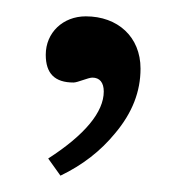

<svg xmlns="http://www.w3.org/2000/svg" viewBox="-20 -94 221 235"><path d="M152 -10C152 -49 124 -74 85 -74C57 -74 36 -54 36 -27C36 -4 47 7 70 7C75 7 88 1 93 1C102 1 107 7 107 18C107 43 84 71 39 100L54 121C81 108 103 91 121 69C142 44 152 18 152 -10Z"/></svg>

Font: GFS Nicefore
Style: Regular
Weight: 400
Designer: George Matthiopoulos
Foundry: George Matthiopoulos
Version: Version 1.0